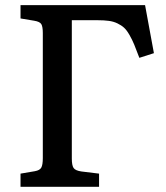

<svg xmlns="http://www.w3.org/2000/svg" viewBox="-20 -720 638 740"><path d="M59.1 0V-50.8L113.8 -60.1Q133.8 -63.5 139.4 -74.5Q145 -85.4 145 -110.8V-592.8Q145 -617.2 139.2 -627Q133.3 -636.7 111.8 -640.1L59.1 -648.9V-700.2H539.1L573.2 -515.1L517.1 -497.1Q505.4 -528.8 497.3 -548.1Q489.3 -567.4 478.8 -585.7Q468.3 -604 458 -613.3Q447.8 -622.6 432.6 -629.9Q417.5 -637.2 399.4 -639.6Q381.3 -642.1 356 -642.1H256.8V-108.9Q256.8 -82.5 263.7 -72.5Q270.5 -62.5 293.9 -59.1L361.8 -50.8V0Z"/></svg>

Font: Literata Book Medium
Style: Regular
Weight: 500
Designer: Latin by Veronika Burian and Jose Scaglione. Greek by Irene Vlachou. Cyrillic by Vera Evstafieva
Foundry: TypeTogether
Version: Version 2.003;PS 002.003;hotconv 1.0.88;makeotf.lib2.5.64775